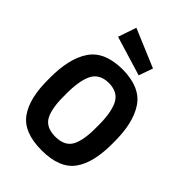

<svg xmlns="http://www.w3.org/2000/svg" viewBox="-270 -1064 1193 1193"><g transform="rotate(45 326.0 -467.5)"><path d="M204 -945 163 -825 423 -746 456 -839ZM326 -110Q244 -110 214 -165Q184 -221 186 -338Q184 -456 214 -519Q244 -581 326 -582Q408 -581 438 -519Q468 -456 466 -338Q468 -221 438 -165Q408 -110 326 -110ZM326 10Q484 10 547 -78Q610 -165 608 -338Q610 -512 547 -606Q484 -701 326 -702Q168 -701 105 -606Q42 -512 44 -338Q42 -165 105 -78Q168 10 326 10Z"/></g></svg>

Font: RazerF5
Style: Bold
Weight: 700
Foundry: Razer Inc.
Version: Version 1.000;PS 001.001;hotconv 1.0.56